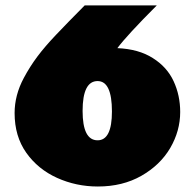

<svg xmlns="http://www.w3.org/2000/svg" viewBox="-20 -677 716 706"><path d="M339.8 8.8Q260.3 8.8 189.9 -22.9Q119.6 -54.7 76.7 -115.2Q33.7 -175.8 33.7 -261.2Q33.7 -327.1 67.4 -390.1Q89.8 -432.1 117.4 -469Q145 -505.9 186.8 -549.8Q228.5 -593.8 291.5 -657.2H556.6Q500.5 -601.1 464.4 -561.8Q428.2 -522.5 411.6 -500Q490.2 -496.6 542 -463.4Q594.2 -430.7 618.4 -378.4Q642.6 -326.2 642.6 -265.1Q642.6 -195.8 606 -132.8Q568.8 -69.8 499.8 -30.5Q430.7 8.8 339.8 8.8ZM338.9 -161.1Q391.6 -161.1 391.6 -267.1Q391.6 -378.9 338.9 -378.9Q283.7 -378.9 283.7 -269Q283.7 -161.1 338.9 -161.1Z"/></svg>

Font: Angkor
Style: Regular
Weight: 400
Designer: Danh Hong
Foundry: Danh Hong
Version: Version 8.000; ttfautohint (v1.8.3)